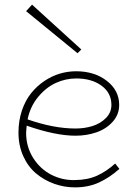

<svg xmlns="http://www.w3.org/2000/svg" viewBox="-20 -788 588 822"><path d="M328.1 -576.2 312 -560.1 91.8 -740.2 117.2 -768.1ZM473.1 -87.9 491.2 -64.9Q448.7 -27.3 403.6 -6.6Q358.4 14.2 300.8 14.2Q254.9 14.2 211.9 -1.2Q168.9 -16.6 134.5 -45.4Q100.1 -74.2 79.6 -119.6Q59.1 -165 59.1 -220.2Q59.1 -271 73.7 -314.5Q88.4 -357.9 112.8 -388.4Q137.2 -418.9 169.2 -440.7Q201.2 -462.4 235.8 -472.7Q270.5 -482.9 306.2 -482.9Q384.3 -482.9 437.3 -441.9Q490.2 -400.9 490.2 -338.9Q490.2 -297.4 462.4 -266.6Q434.6 -235.8 392.8 -221.4Q351.1 -207 303.2 -207Q217.3 -207 94.2 -250Q91.8 -228 91.8 -220.2Q91.8 -159.7 121.8 -112.1Q151.9 -64.5 199.5 -40Q247.1 -15.6 300.8 -17.1Q355 -17.6 395.5 -35.9Q436 -54.2 473.1 -87.9ZM306.2 -452.1Q261.2 -452.1 219 -432.9Q176.8 -413.6 143.1 -372.8Q109.4 -332 98.1 -276.9Q210 -237.8 303.2 -237.8Q341.8 -237.8 375.7 -248.3Q409.7 -258.8 433.3 -282.5Q457 -306.2 457 -338.9Q457 -390.1 414.8 -421.1Q372.6 -452.1 306.2 -452.1Z"/></svg>

Font: BioRhyme ExtraLight
Style: Regular
Weight: 275
Designer: Aoife Mooney
Foundry: Aoife Mooney Type
Version: Version 1.500;PS 001.500;hotconv 1.0.88;makeotf.lib2.5.64775